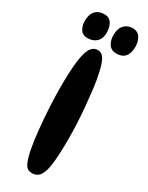

<svg xmlns="http://www.w3.org/2000/svg" viewBox="-228 -942 726 939"><g transform="rotate(30 135.0 -472.5)"><path d="M143 -42Q118 -42 105.5 -64Q93 -86 83 -135Q74 -180 68 -240.5Q62 -301 58.5 -362Q55 -423 55 -469Q55 -568 62 -623.5Q69 -679 84 -702Q99 -725 123 -725Q147 -725 160.5 -701.5Q174 -678 184 -629Q192 -595 197.5 -549.5Q203 -504 207.5 -454.5Q212 -405 214 -359.5Q216 -314 216 -281Q216 -197 210.5 -144Q205 -91 189.5 -66.5Q174 -42 143 -42ZM49 -750Q21 -750 8.5 -770Q-4 -790 -4 -817Q-4 -854 14 -873.5Q32 -893 64 -893Q92 -893 105 -871.5Q118 -850 118 -820Q118 -786 99 -768Q80 -750 49 -750ZM217 -903Q247 -903 260.5 -881Q274 -859 274 -830Q274 -793 257.5 -774Q241 -755 209 -755Q180 -755 166 -776Q152 -797 152 -827Q152 -864 170.5 -883.5Q189 -903 217 -903Z"/></g></svg>

Font: DynaPuff Condensed
Style: Regular
Weight: 400
Width: 3
Designer: Toshi Omagari, Jennifer Daniel
Foundry: Google Fonts
Version: Version 2.000